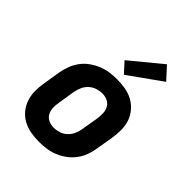

<svg xmlns="http://www.w3.org/2000/svg" viewBox="-217 -901 1034 1034"><g transform="rotate(45 300.0 -383.5)"><path d="M257 8Q225 8 193.5 2.5Q162 -3 135 -17.5Q108 -32 88.5 -55.5Q69 -79 59 -108Q49 -137 48.5 -169Q48 -201 54 -234L70 -334Q75 -361 85 -388Q95 -415 112.5 -439Q130 -463 154.5 -480.5Q179 -498 206 -509Q233 -520 261 -524Q289 -528 316 -528Q349 -528 380.5 -522.5Q412 -517 438.5 -502.5Q465 -488 485 -464.5Q505 -441 515 -412Q525 -383 525 -351Q525 -319 520 -286L503 -186Q499 -159 489 -132Q479 -105 461 -81Q443 -57 419 -39.5Q395 -22 368 -11Q341 0 313 4Q285 8 257 8ZM259 -102Q279 -102 299.5 -108.5Q320 -115 336 -130Q352 -145 361 -164.5Q370 -184 373 -204L390 -304Q393 -325 392 -346Q391 -367 381.5 -384Q372 -401 354 -409.5Q336 -418 315 -418Q295 -418 274.5 -411.5Q254 -405 237.5 -390Q221 -375 212.5 -355.5Q204 -336 200 -316L184 -216Q180 -195 181 -174Q182 -153 191.5 -136Q201 -119 219.5 -110.5Q238 -102 259 -102ZM325 -571 272 -629 449 -775 513 -705Z"/></g></svg>

Font: Iosevka SS04 XBd Ex Obl
Style: Regular
Weight: 800
Width: 7
Italic angle: -9°
Monospace: yes
Designer: Belleve Invis
Foundry: Belleve Invis
Version: Version 19.0.0; ttfautohint (v1.8.4)